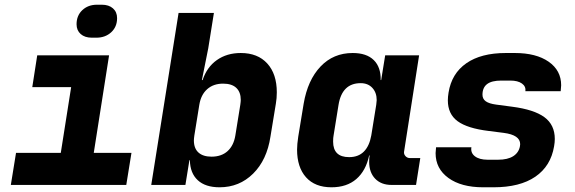

<svg xmlns="http://www.w3.org/2000/svg" viewBox="-20 -785 2440 815"><path d="M370 -625Q340 -625 322.5 -640.5Q305 -656 305 -682Q305 -719 329.5 -742Q354 -765 392 -765H412Q442 -765 459.5 -749.5Q477 -734 477 -708Q477 -671 452 -648Q427 -625 389 -625ZM516 0H26L48 -136H238L282 -415H117L138 -550H443L378 -136H538Z M1155 -393Q1155 -368 1151 -345L1128 -205Q1113 -106 1054.5 -48Q996 10 912 10Q852 10 819.5 -20Q787 -50 786 -105H784L767 0H622L738 -730H888L864 -580L837 -445H840Q858 -500 900.5 -530Q943 -560 1002 -560Q1074 -560 1114.5 -515.5Q1155 -471 1155 -393ZM1000 -340Q1002 -354 1002 -361Q1002 -394 983 -412Q964 -430 927 -430Q886 -430 859.5 -406.5Q833 -383 826 -340L805 -210Q803 -196 803 -189Q803 -155 822.5 -137.5Q842 -120 878 -120Q920 -120 946 -143.5Q972 -167 979 -210Z M1764 -114 1746 0H1642Q1598 0 1572.5 -26.5Q1547 -53 1547 -98Q1547 -116 1549 -125H1547Q1533 -60 1492.5 -25Q1452 10 1387 10Q1317 10 1279 -32.5Q1241 -75 1241 -150Q1241 -172 1246 -205L1269 -345Q1286 -445 1340.5 -502.5Q1395 -560 1477 -560Q1536 -560 1566.5 -530Q1597 -500 1596 -445H1598L1615 -550H1759L1695 -140Q1694 -130 1701.5 -122Q1709 -114 1720 -114ZM1577 -340Q1579 -354 1579 -360Q1579 -392 1560.5 -412Q1542 -432 1511 -432Q1432 -432 1417 -340L1396 -210Q1394 -201 1394 -184Q1394 -118 1462 -118Q1501 -118 1524.5 -141.5Q1548 -165 1556 -210Z M2031 10Q1938 10 1883.5 -29.5Q1829 -69 1829 -135Q1829 -142 1831 -160H1981Q1977 -136 1996 -121.5Q2015 -107 2050 -107H2094Q2135 -107 2158.5 -122Q2182 -137 2187 -164L2188 -173Q2188 -212 2118 -221L2055 -229Q1964 -240 1922.5 -270.5Q1881 -301 1881 -359Q1881 -374 1884 -392Q1897 -473 1959.5 -516.5Q2022 -560 2127 -560H2165Q2256 -560 2309 -523Q2362 -486 2362 -423Q2362 -416 2360 -398H2210Q2213 -418 2195.5 -430.5Q2178 -443 2146 -443H2108Q2067 -443 2047.5 -428Q2028 -413 2028 -383Q2028 -365 2042 -355Q2056 -345 2086 -341L2154 -332Q2247 -320 2291 -287.5Q2335 -255 2335 -195Q2335 -181 2332 -164Q2318 -80 2252.5 -35Q2187 10 2075 10Z"/></svg>

Font: JetBrains Mono Extra Bold
Style: Italic
Weight: 800
Italic angle: -9°
Monospace: yes
Designer: Philipp Nurullin, Konstantin Bulenkov
Foundry: JetBrains
Version: 2.002